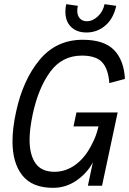

<svg xmlns="http://www.w3.org/2000/svg" viewBox="-20 -892 620 922"><path d="M347 -352H545L470 0H402L426 -113Q400 -62 348.5 -26Q297 10 235 10Q135 10 87.5 -49.5Q40 -109 40 -213Q40 -277 57 -354Q90 -508 170 -604.5Q250 -701 377 -701Q479 -701 527 -652.5Q575 -604 580 -513L505 -493Q500 -561 470.5 -593Q441 -625 373 -625Q278 -625 221 -547Q164 -469 137 -343Q122 -271 122 -221Q122 -149 150.5 -108Q179 -67 242 -67Q297 -67 344.5 -102.5Q392 -138 423 -203Q441 -235 453 -285H333ZM294 -836Q294 -855 298 -872L354 -864Q351 -852 351 -841Q351 -817 363.5 -803.5Q376 -790 397 -790Q425 -790 450 -813.5Q475 -837 482 -872L538 -864Q525 -803 486 -769.5Q447 -736 395 -736Q349 -736 321.5 -762.5Q294 -789 294 -836Z"/></svg>

Font: Decalotype
Style: Italic
Weight: 400
Italic angle: -12°
Designer: Alfredo Marco Pradil
Foundry: Alfredo Marco Pradil
Version: Version 1.0